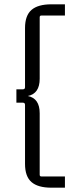

<svg xmlns="http://www.w3.org/2000/svg" viewBox="-20 -700 344 890"><path d="M164 -620V-335Q164 -266 109 -255Q164 -244 164 -175V110Q164 118 172 118H281V170H218Q156 170 126 144Q96 118 96 60V-214Q96 -224 86 -224H56V-286H86Q96 -286 96 -296V-570Q96 -628 126 -654Q156 -680 218 -680H281V-628H172Q164 -628 164 -620Z"/></svg>

Font: Gemunu Libre Light
Style: Regular
Weight: 300
Designer: Puspanada Ekanayake, Sola Matas, Pathum Egodawatta, Kosala Senevirathne
Foundry: mooniak
Version: Version 1.100